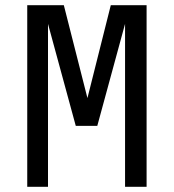

<svg xmlns="http://www.w3.org/2000/svg" viewBox="-20 -720 670 740"><path d="M462 0V-628L355 -235H272L165 -628V0H85V-700H226L317 -342L407 -700H545V0Z"/></svg>

Font: Share
Style: Regular
Weight: 400
Designer: Ralph du Carrois
Version: Version 1.001